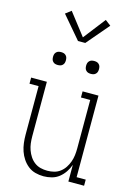

<svg xmlns="http://www.w3.org/2000/svg" viewBox="-142 -1041 785 1121"><g transform="rotate(15 250.0 -480.0)"><path d="M237 8Q212 8 187.5 1.5Q163 -5 143.5 -20.5Q124 -36 110 -57Q96 -78 88 -101.5Q80 -125 77 -150Q74 -175 74 -200V-493H19V-530H114V-200Q114 -179 116.5 -158.5Q119 -138 126 -118.5Q133 -99 144.5 -81.5Q156 -64 172.5 -51.5Q189 -39 209 -34Q229 -29 250 -29Q271 -29 291 -34Q311 -39 327.5 -51.5Q344 -64 355.5 -81.5Q367 -99 374 -118.5Q381 -138 383.5 -158.5Q386 -179 386 -200V-493H330V-530H426V-37H481V0H386V-101Q378 -78 364 -57Q350 -36 330.5 -20.5Q311 -5 286.5 1.5Q262 8 237 8ZM350 -641Q342 -641 334.5 -643Q327 -645 321 -651Q315 -657 313 -664.5Q311 -672 311 -680Q311 -688 313 -695.5Q315 -703 321 -709Q327 -715 334.5 -717Q342 -719 350 -719Q358 -719 365.5 -717Q373 -715 379 -709Q385 -703 387 -695.5Q389 -688 389 -680Q389 -672 387 -664.5Q385 -657 379 -651Q373 -645 365.5 -643Q358 -641 350 -641ZM150 -641Q142 -641 134.5 -643Q127 -645 121 -651Q115 -657 113 -664.5Q111 -672 111 -680Q111 -688 113 -695.5Q115 -703 121 -709Q127 -715 134.5 -717Q142 -719 150 -719Q158 -719 165.5 -717Q173 -715 179 -709Q185 -703 187 -695.5Q189 -688 189 -680Q189 -672 187 -664.5Q185 -657 179 -651Q173 -645 165.5 -643Q158 -641 150 -641ZM228 -807 113 -942 147 -968 250 -835 353 -968 387 -942 272 -807Z"/></g></svg>

Font: Iosevka Slab Extralight
Style: Regular
Weight: 200
Monospace: yes
Designer: Belleve Invis
Foundry: Belleve Invis
Version: Version 11.1.1; ttfautohint (v1.8.3)